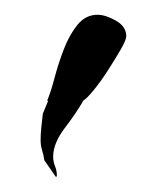

<svg xmlns="http://www.w3.org/2000/svg" viewBox="-20 -212 191 260"><path d="M56 28 40 5Q39 -2 37 -8.5Q35 -15 35 -22Q35 -31 36 -40Q37 -49 38 -58L45 -75L44 -76Q49 -88 54 -107Q59 -126 66.5 -145.5Q74 -165 85 -178.5Q96 -192 112 -192Q123 -192 137 -184Q151 -176 151 -163Q151 -158 143.5 -145Q136 -132 126 -116.5Q116 -101 106.5 -89.5Q97 -78 93 -76Q84 -60 68 -39Q52 -18 52 0Q52 7 54.5 13Q57 19 57 26Z"/></svg>

Font: Kolker Brush
Style: Regular
Weight: 400
Designer: Robert E. Leuschke
Foundry: Robert E. Leuschke
Version: Version 1.010; ttfautohint (v1.8.3)